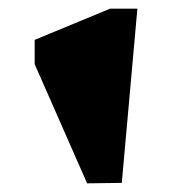

<svg xmlns="http://www.w3.org/2000/svg" viewBox="-20 -806 397 443"><path d="M181 -383 60 -658V-714L234 -786H297L261 -384Z"/></svg>

Font: Inknut Antiqua
Style: Bold
Weight: 700
Designer: Claus Eggers Sørensen
Foundry: Claus Eggers Sørensen
Version: Version 1.003; ttfautohint (v1.8.2) -l 8 -r 50 -G 200 -x 14 